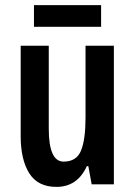

<svg xmlns="http://www.w3.org/2000/svg" viewBox="-20 -722 528 752"><path d="M426 -543V0H339L326 -71H320Q283 10 201 10Q128 10 94.5 -43.5Q61 -97 61 -189V-543H171V-218Q171 -89 229 -89Q280 -89 297.5 -132.5Q315 -176 315 -261V-543ZM376 -702V-617H113V-702Z"/></svg>

Font: Noto Sans Malayalam ExtraCondensed SemiBold
Style: Regular
Weight: 600
Width: 2
Designer: Jelle Bosma - Monotype Design Team
Foundry: Monotype Imaging Inc.
Version: Version 2.104; ttfautohint (v1.8.4.7-5d5b)